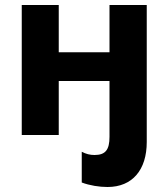

<svg xmlns="http://www.w3.org/2000/svg" viewBox="-20 -540 674 768"><path d="M418 7C418 59 402 80 358 80C340 80 324 76 307 67V190C339 202 377 208 410 208C510 208 567 139 567 28V-520H418V-331H215V-520H67V0H215V-216H418Z"/></svg>

Font: Fixel Display Bold
Style: Bold
Weight: 700
Designer: AlfaBravo + MacPaw
Foundry: Kyrylo Tkachov, Marchela Mozhyna, Serhii Makarenko, Maria Weinstein, Zakhar Kryvoshyya
Version: Version 1.211